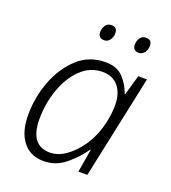

<svg xmlns="http://www.w3.org/2000/svg" viewBox="-134 -819 825 928"><g transform="rotate(20 279.0 -355.0)"><path d="M195 10Q259 10 309 -32Q359 -74 389 -119H392L372 0H418L531 -532H486L457 -430H453Q441 -470 408.5 -506Q376 -542 315 -542Q232 -542 173 -488Q114 -434 82 -350Q50 -266 50 -176Q50 -88 88.5 -39Q127 10 195 10ZM211 -39Q108 -39 108 -175Q108 -254 133.5 -327Q159 -400 206.5 -446.5Q254 -493 319 -493Q370 -493 399.5 -458Q429 -423 429 -362Q429 -342 426.5 -318.5Q424 -295 417 -265Q394 -169 333 -104Q272 -39 211 -39ZM449 -639Q466 -639 477.5 -654Q489 -669 489 -689Q489 -720 459 -720Q438 -720 428 -704Q418 -688 418 -671Q418 -639 449 -639ZM271 -639Q289 -639 300 -654Q311 -669 311 -689Q311 -720 281 -720Q260 -720 250 -704Q240 -688 240 -671Q240 -639 271 -639Z"/></g></svg>

Font: Noto Sans UI Light
Style: Italic
Weight: 300
Italic angle: -12°
Designer: Monotype Design Team
Foundry: Monotype Imaging Inc.
Version: Version 1.901